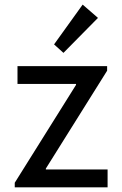

<svg xmlns="http://www.w3.org/2000/svg" viewBox="-20 -800 522 820"><path d="M43 0V-19.5L304.7 -437.5V-441.4H54.7V-517.6H437.5V-498L175.8 -80.1V-76.2H439.5V0ZM251 -574.2 210.9 -610.4 333 -780.3 398.4 -723.6Z"/></svg>

Font: Reddit Sans
Style: Regular
Weight: 400
Designer: Stephen Hutchings
Foundry: Reddit
Version: Version 1.014